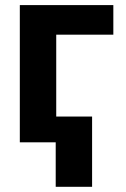

<svg xmlns="http://www.w3.org/2000/svg" viewBox="-20 -550 486 742"><path d="M418 -416H197.3V-99.6H335.9V171.9H195.3V0H56.6V-530.3H418Z"/></svg>

Font: Pretendard JP
Style: Bold
Weight: 700
Designer: Base glyphs from Inter by Rasmus Andersson; Hangeul glyphs from Noto Sans CJK(Source Han Sans) by Jang Soo-young and Kan
Foundry: Kil Hyung-jin
Version: Version 1.309